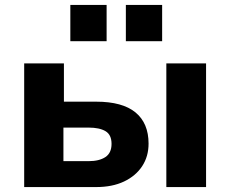

<svg xmlns="http://www.w3.org/2000/svg" viewBox="-20 -758 933 778"><path d="M78 0V-501H239V-346H370Q476 -346 529 -302.5Q582 -259 582 -176Q582 -124 556 -84.5Q530 -45 482.5 -22.5Q435 0 370 0ZM237 -105H339Q382 -105 407 -121.5Q432 -138 432 -175Q432 -212 407.5 -226.5Q383 -241 339 -241H237ZM654 0V-501H815V0ZM490 -591V-738H637V-591ZM265 -591V-738H412V-591Z"/></svg>

Font: Nunito Sans 8pt ExtraBold
Style: Regular
Weight: 800
Version: Version 3.101;gftools[0.9.27]